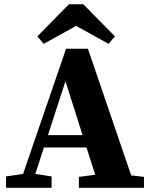

<svg xmlns="http://www.w3.org/2000/svg" viewBox="-20 -889 715 909"><path d="M374.4 -868.9 523.9 -716.9 494.1 -681.4 292.6 -792.8H388.2L186.7 -681.4L156.9 -716.9L306.3 -868.9ZM8.6 0V-53.7L111.5 -68.7H129.3L224.2 -53.7V0ZM66.7 0 292.9 -658.4H396.2L621.1 0H450.2L279.5 -537L316.9 -587.5L125.9 0ZM168.6 -190.9 185.3 -249.1H455.3L477.8 -190.9ZM353.4 0V-51.5L466.4 -66.5H533.3L661.7 -51.5V0Z"/></svg>

Font: Adobe Variable Font Prototype
Style: Regular
Weight: 389
Designer: Frank Grießhammer
Foundry: Adobe
Version: Version 1.004;hotconv 1.0.113;makeotfexe 2.5.65598